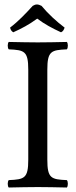

<svg xmlns="http://www.w3.org/2000/svg" viewBox="-20 -834 337 856"><path d="M165 -808C149.6 -815.7 140 -816.4 126 -808C95 -774 62 -739 25 -711C27 -702 30 -696 39 -690C77 -707 109 -724 146 -751C179 -726 213 -708 252 -690C261.1 -693.8 265.2 -701.9 268 -711C232 -738 195 -772 165 -808ZM191 -122V-523C191 -606 208 -611 278 -614C284 -620 284 -641 278 -647C234 -646 186.5 -645 148 -645C114.5 -645 66 -646 19 -647C13 -641 13 -620 19 -614C89 -611 106 -606 106 -523V-122C106 -39 89 -34 19 -31C13 -25 13 -4 19 2C64 1 112.7 0 149 0C184.6 0 233 1 278 2C284 -4 284 -25 278 -31C208 -34 191 -39 191 -122Z"/></svg>

Font: Libertinus Serif
Style: Regular
Weight: 400
Designer: Philipp H. Poll
Foundry: Khaled Hosny
Version: Version 6.2